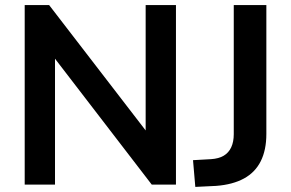

<svg xmlns="http://www.w3.org/2000/svg" viewBox="-20 -725 1143 754"><path d="M77 0V-705H173L578 -179H552V-705H671V0H576L171 -527H196V0ZM747 9 738 -96 809 -100Q839 -102 858.5 -113.5Q878 -125 888 -146.5Q898 -168 898 -198V-705H1026V-199Q1026 -136 1004 -92Q982 -48 938 -24Q894 0 829 5Z"/></svg>

Font: Nunito Sans 12pt ExtraLight
Style: Regular
Weight: 200
Version: Version 3.101;gftools[0.9.27]